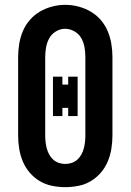

<svg xmlns="http://www.w3.org/2000/svg" viewBox="-20 -766 540 794"><path d="M250 8Q223 8 195.5 2.5Q168 -3 144.5 -17Q121 -31 103 -52Q85 -73 74.5 -98Q64 -123 59.5 -150.5Q55 -178 55 -205V-530Q55 -557 59.5 -584.5Q64 -612 74.5 -637Q85 -662 103 -683Q121 -704 145 -718Q169 -732 196 -739Q223 -746 250 -746Q277 -746 304 -739Q331 -732 355 -718Q379 -704 397 -683Q415 -662 425.5 -637Q436 -612 440.5 -584.5Q445 -557 445 -530V-205Q445 -178 440.5 -150.5Q436 -123 425.5 -98Q415 -73 397 -52Q379 -31 355.5 -17Q332 -3 304.5 2.5Q277 8 250 8ZM250 -88Q264 -88 277 -92.5Q290 -97 300 -106Q310 -115 316.5 -127Q323 -139 326.5 -152Q330 -165 331.5 -178.5Q333 -192 333 -205V-530Q333 -550 329.5 -570.5Q326 -591 316 -608.5Q306 -626 287.5 -636.5Q269 -647 249 -647Q229 -647 211 -636Q193 -625 183.5 -607.5Q174 -590 170.5 -570Q167 -550 167 -530V-205Q167 -192 168.5 -178.5Q170 -165 173.5 -152Q177 -139 183.5 -127Q190 -115 200 -106Q210 -97 223 -92.5Q236 -88 250 -88ZM199 -286V-449H238V-416H262V-449H301V-286H262V-320H238V-286Z"/></svg>

Font: Iosevka Slab
Style: Bold
Weight: 700
Monospace: yes
Designer: Belleve Invis
Foundry: Belleve Invis
Version: Version 11.1.1; ttfautohint (v1.8.3)